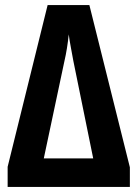

<svg xmlns="http://www.w3.org/2000/svg" viewBox="-20 -734 540 754"><path d="M490 0V-77L331 -714H167L10 -79V0ZM233 -494Q244 -541 250 -599Q253 -575 258.5 -546.5Q264 -518 268 -495L346 -112H152Z"/></svg>

Font: Noto Sans Mono UI Condensed
Style: Bold
Weight: 700
Width: 3
Designer: Monotype Design team
Foundry: Monotype Imaging Inc.
Version: 1.000